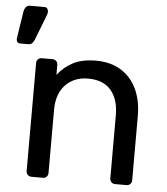

<svg xmlns="http://www.w3.org/2000/svg" viewBox="-72 -791 731 839"><g transform="rotate(5 293.5 -372.0)"><path d="M-3 -576Q-12 -576 -16 -582Q-20 -588 -19 -597L-1 -714Q1 -727 7.5 -735.5Q14 -744 27 -744H90Q97 -744 101.5 -738.5Q106 -733 106 -726Q106 -718 103 -710L60 -599Q56 -589 50 -582.5Q44 -576 31 -576ZM97 0Q87 0 80.5 -6.5Q74 -13 74 -23V-497Q74 -507 80.5 -513.5Q87 -520 97 -520H144Q154 -520 160.5 -513.5Q167 -507 167 -497V-453Q193 -487 232.5 -508.5Q272 -530 334 -530Q399 -530 444.5 -501.5Q490 -473 513.5 -422.5Q537 -372 537 -305V-23Q537 -13 530.5 -6.5Q524 0 514 0H464Q454 0 447.5 -6.5Q441 -13 441 -23V-300Q441 -370 407 -409.5Q373 -449 307 -449Q245 -449 207.5 -409.5Q170 -370 170 -300V-23Q170 -13 163.5 -6.5Q157 0 147 0Z"/></g></svg>

Font: RubikRegular
Style: Regular
Weight: 400
Designer: Hubert and Fischer
Foundry: Hubert and Fischer
Version: Version 2.300;gftools[0.9.30]